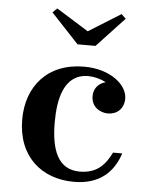

<svg xmlns="http://www.w3.org/2000/svg" viewBox="-52 -744 625 797"><g transform="rotate(5 261.0 -345.5)"><path d="M288.5 -617.5 154.5 -701 136 -683 251 -560H326L441 -683L422.5 -701ZM475.5 -125H437C412 -74 378.5 -34.5 306 -34.5C214.5 -34.5 185 -115.5 185 -230C185 -324 205 -432.5 307.5 -432.5C331.5 -432.5 358.5 -425.5 381.5 -413.5C353.5 -406.5 332 -385 332 -351.5C332 -305 370.5 -285 401.5 -285C438.5 -285 468 -310 468 -352.5C468 -410 396.5 -470 287 -470C133.5 -470 49.5 -366.5 49.5 -230C49.5 -74 152 10 285.5 10C392.5 10 449.5 -45.5 475.5 -125Z"/></g></svg>

Font: Bodoni* 06pt Medium
Style: Regular
Weight: 500
Version: Version 2.3